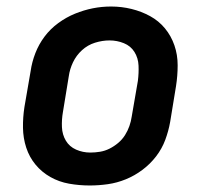

<svg xmlns="http://www.w3.org/2000/svg" viewBox="-20 -561 640 589"><path d="M255 8Q223 8 192 2.5Q161 -3 134.5 -18Q108 -33 89 -56Q70 -79 60.5 -108Q51 -137 50.5 -169Q50 -201 55 -233L74 -343Q78 -371 88.5 -398Q99 -425 116.5 -448.5Q134 -472 158.5 -490Q183 -508 210 -519Q237 -530 264.5 -535.5Q292 -541 321 -541Q353 -541 383.5 -533.5Q414 -526 440.5 -511.5Q467 -497 486 -474Q505 -451 515 -422Q525 -393 525 -361Q525 -329 520 -297L502 -187Q497 -159 487 -132Q477 -105 459 -81.5Q441 -58 417 -40Q393 -22 366 -11Q339 0 311 4Q283 8 255 8ZM257 -93Q272 -93 287 -95.5Q302 -98 316 -105Q330 -112 342.5 -122.5Q355 -133 363.5 -146.5Q372 -160 377 -174.5Q382 -189 384 -203L403 -313Q406 -337 405 -360Q404 -383 392.5 -401.5Q381 -420 360 -428.5Q339 -437 316 -437Q294 -437 271.5 -430Q249 -423 231.5 -407Q214 -391 204 -370Q194 -349 191 -327L173 -217Q169 -194 170 -171Q171 -148 182 -129.5Q193 -111 213.5 -102Q234 -93 257 -93Z"/></svg>

Font: Iosevka Curly Extended
Style: Bold Italic
Weight: 700
Width: 7
Italic angle: -9°
Monospace: yes
Designer: Belleve Invis
Foundry: Belleve Invis
Version: Version 11.1.0; ttfautohint (v1.8.3)